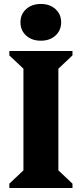

<svg xmlns="http://www.w3.org/2000/svg" viewBox="-20 -947 412 967"><path d="M27 0V-22L98 -89V-601L27 -668V-690H345V-668L274 -601V-89L345 -22V0ZM186 -742Q140 -742 111.5 -768Q83 -794 83 -835Q83 -875 111.5 -901Q140 -927 186 -927Q231 -927 259.5 -901Q288 -875 288 -835Q288 -794 259.5 -768Q231 -742 186 -742Z"/></svg>

Font: Platypi
Style: Bold
Weight: 700
Designer: David Sargent
Foundry: Bolt Cutter Type
Version: Version 1.200; ttfautohint (v1.8.4.7-5d5b)